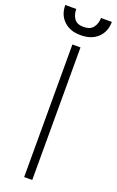

<svg xmlns="http://www.w3.org/2000/svg" viewBox="-173 -948 602 990"><g transform="rotate(20 128.0 -453.0)"><path d="M149.5 -727.3V0H105.1V-727.3ZM197.1 -906.2H256.4Q256.4 -853 221.9 -819.8Q187.5 -786.6 127.5 -786.9Q69.6 -786.6 35.2 -819.8Q0.7 -853 1.1 -906.2H61.1Q61.1 -876.1 76 -854Q90.9 -832 127.5 -832Q164.4 -832 180.6 -854.2Q196.7 -876.4 197.1 -906.2Z"/></g></svg>

Font: Inter UI Extra Light
Style: Regular
Weight: 200
Designer: Rasmus Andersson
Foundry: rsms
Version: 3.2;8d6f07862